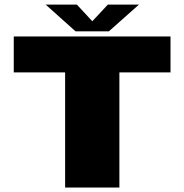

<svg xmlns="http://www.w3.org/2000/svg" viewBox="-20 -838 824 858"><path d="M271 0H513.5V-514.5H742V-675H41.5V-514.5H271ZM317.5 -698H466.5L601 -817.5H462L392.5 -743L323.5 -817.5H184Z"/></svg>

Font: Anybody SemiExpanded Black
Style: Regular
Weight: 900
Width: 6
Version: Version 1.113;gftools[0.9.25]